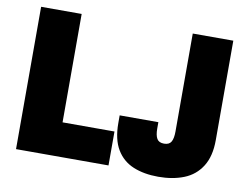

<svg xmlns="http://www.w3.org/2000/svg" viewBox="-76 -795 1177 914"><g transform="rotate(10 512.5 -338.0)"><path d="M52 0V-688H248V-164H499V0ZM741 12Q672 12 620 -9.5Q568 -31 539 -79.5Q510 -128 510 -207V-244H697V-213Q697 -181 706.5 -164.5Q716 -148 741 -148Q766 -148 775.5 -164.5Q785 -181 785 -214V-688H981V-207Q981 -129 950 -80Q919 -31 865 -9.5Q811 12 741 12Z"/></g></svg>

Font: Archivo Condensed Black
Style: Regular
Weight: 900
Width: 3
Designer: Hector Gatti
Foundry: Omnibus-Type
Version: Version 2.001